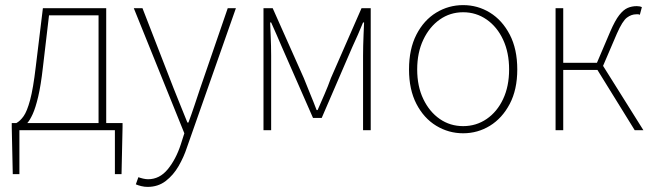

<svg xmlns="http://www.w3.org/2000/svg" viewBox="-20 -510 2552 752"><path d="M56 0V172H30L26 -12V-28H460V-12L456 172H430V0ZM366 -10V-450H172L148 -246Q140 -175 129.5 -131Q119 -87 108 -63Q97 -39 86.5 -27.5Q76 -16 68 -10L44 -28Q59 -36 72.5 -55Q86 -74 98 -118.5Q110 -163 120 -248L148 -478H396V-10Z M558 222Q546 222 533.5 219Q521 216 512 212L522 184Q530 187 540.5 189.5Q551 192 560 192Q605 192 637 153Q669 114 688 56L702 12L504 -478H538L660 -164Q672 -134 686.5 -98Q701 -62 714 -30H718Q730 -62 742 -98Q754 -134 764 -164L872 -478H904L712 68Q700 105 679.5 140.5Q659 176 629 199Q599 222 558 222Z M1012 0V-478H1048L1170 -204Q1182 -173 1195 -142Q1208 -111 1220 -79H1224Q1238 -111 1251.5 -142Q1265 -173 1276 -204L1396 -478H1432V0H1402V-292Q1402 -310 1402.5 -331Q1403 -352 1404 -375.5Q1405 -399 1406 -422H1402Q1392 -397 1381.5 -373.5Q1371 -350 1360 -326L1240 -48H1206L1084 -326Q1074 -350 1063.5 -373.5Q1053 -397 1042 -422H1038Q1039 -399 1040 -375.5Q1041 -352 1041.5 -331Q1042 -310 1042 -292V0Z M1794 12Q1737 12 1688.5 -17.5Q1640 -47 1611 -103Q1582 -159 1582 -238Q1582 -318 1611 -374.5Q1640 -431 1688.5 -460.5Q1737 -490 1794 -490Q1851 -490 1899 -460.5Q1947 -431 1976.5 -374.5Q2006 -318 2006 -238Q2006 -159 1976.5 -103Q1947 -47 1899 -17.5Q1851 12 1794 12ZM1794 -16Q1845 -16 1886 -44Q1927 -72 1950.5 -122Q1974 -172 1974 -238Q1974 -304 1950.5 -354.5Q1927 -405 1886 -433.5Q1845 -462 1794 -462Q1743 -462 1702.5 -433.5Q1662 -405 1638 -354.5Q1614 -304 1614 -238Q1614 -172 1638 -122Q1662 -72 1702.5 -44Q1743 -16 1794 -16Z M2156 0V-478H2186V-264H2318L2370 -386Q2389 -430 2405.5 -451Q2422 -472 2438.5 -479Q2455 -486 2474 -486Q2486 -486 2494 -482L2486 -452Q2482 -454 2479.5 -454Q2477 -454 2472 -454Q2453 -454 2435.5 -441Q2418 -428 2396 -378L2342 -252L2500 0H2466L2320 -236H2186V0Z"/></svg>

Font: SourceSans3VF
Style: Regular
Weight: 200
Designer: Paul D. Hunt
Foundry: Adobe
Version: Version 3.052;hotconv 1.1.0;makeotfexe 2.6.0